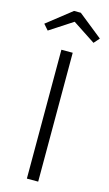

<svg xmlns="http://www.w3.org/2000/svg" viewBox="-153 -1015 607 1065"><g transform="rotate(15 150.5 -483.0)"><path d="M19 -823 151 -909 282 -823 310 -855 171 -966H132L-9 -855ZM185 -740H120V0H185Z"/></g></svg>

Font: Glow Sans SC Normal
Style: Regular
Weight: 400
Designer: Ryoko NISHIZUKA (kana, bopomofo & ideographs); Paul D. Hunt (Latin, Greek & Cyrillic); Sandoll Communications, Soo-young
Version: Version 0.93